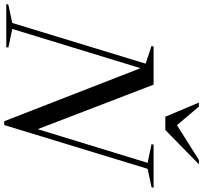

<svg xmlns="http://www.w3.org/2000/svg" viewBox="-84 -928 985 932"><g transform="rotate(90 409.0 -462.5)"><path d="M763 -686 550.5 10H532L274.5 -651.5L84 -29L175 -10L172 0H-37L-34 -10L55 -29L252.5 -676.5L166.5 -705L169.5 -715H354.5L570.5 -152.5L734 -686L643 -705L646 -715H855L852 -705ZM741 -935 574.5 -772H510L441.5 -935H461L551 -828.5L720 -935Z"/></g></svg>

Font: Newsreader Display
Style: Italic
Weight: 400
Italic angle: -17°
Designer: Hugues Gentile
Foundry: Production Type
Version: Version 1.001